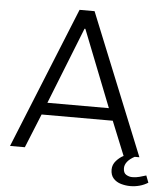

<svg xmlns="http://www.w3.org/2000/svg" viewBox="-56 -737 811 930"><g transform="rotate(5 349.0 -271.5)"><path d="M15 0 293 -686H366L644 0H567L500 -165H154L87 0ZM177 -224H476L329 -597H325ZM612 143Q589 143 566.5 136.5Q544 130 529.5 114Q515 98 515 71Q515 47 532 28Q549 9 568 0H621Q597 13 585.5 28Q574 43 574 59Q574 82 588 90.5Q602 99 618 99Q636 99 652.5 94.5Q669 90 685 85L698 119Q679 131 657 137Q635 143 612 143Z"/></g></svg>

Font: Chivo Medium ExtraLight
Style: Regular
Weight: 250
Version: Version 2.002